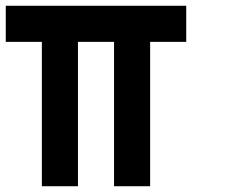

<svg xmlns="http://www.w3.org/2000/svg" viewBox="-20 -645 790 665"><path d="M625 -625V-500H500V0H375V-500H250V0H125V-500H0V-625Z"/></svg>

Font: CraftyPE
Style: Regular
Weight: 400
Designer: Erek Butcher
Foundry: Haunted Coop
Version: Version 0.018;April 4, 2024;FontCreator 15.0.0.2962 64-bit